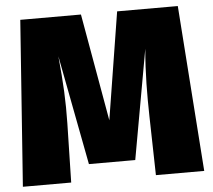

<svg xmlns="http://www.w3.org/2000/svg" viewBox="-53 -809 960 867"><g transform="rotate(-5 427.0 -376.0)"><path d="M784 -752H509L431 -265L345 -752H70L16 0H235L241 -268C243 -369 239 -449 227 -573L322 -76H532L621 -573C611 -461 611 -364 613 -267L619 0H838Z"/></g></svg>

Font: Glow Sans SC Normal Heavy
Style: Regular
Weight: 900
Designer: Ryoko NISHIZUKA (kana, bopomofo & ideographs); Paul D. Hunt (Latin, Greek & Cyrillic); Sandoll Communications, Soo-young
Version: Version 0.93